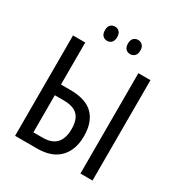

<svg xmlns="http://www.w3.org/2000/svg" viewBox="-202 -1037 1118 1183"><g transform="rotate(30 357.0 -445.5)"><path d="M76 0V-714H163V-415H228Q341 -415 393 -362Q445 -309 445 -210Q445 -112 391 -56Q337 0 233 0ZM541 0V-714H627V0ZM163 -75H230Q357 -75 357 -210Q357 -278 325 -308.5Q293 -339 226 -339H163ZM230 -841Q230 -867 242.5 -879Q255 -891 274 -891Q292 -891 304.5 -878.5Q317 -866 317 -841Q317 -815 304.5 -802.5Q292 -790 274 -790Q255 -790 242.5 -802.5Q230 -815 230 -841ZM394 -841Q394 -867 407 -879Q420 -891 438 -891Q456 -891 469 -878.5Q482 -866 482 -841Q482 -815 469 -802.5Q456 -790 438 -790Q419 -790 406.5 -802.5Q394 -815 394 -841Z"/></g></svg>

Font: Avrile Sans Condensed
Style: Regular
Weight: 400
Width: 3
Designer: Monotype Design Team
Foundry: Monotype Imaging Inc.
Version: Version 2.001;September 10, 2019;FontCreator 11.5.0.2425 64-